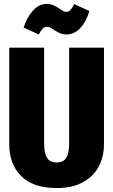

<svg xmlns="http://www.w3.org/2000/svg" viewBox="-20 -937 576 975"><path d="M508 -205Q508 -142 481.5 -91.5Q455 -41 401 -11.5Q347 18 268 18Q149 18 88 -42.5Q27 -103 27 -205V-695H204V-211Q204 -160 218.5 -136Q233 -112 268 -112Q302 -112 316.5 -135.5Q331 -159 331 -211V-695H508ZM253 -786Q232 -801 220 -801Q206 -801 197 -792Q188 -783 177 -762L100 -797Q117 -850 147.5 -883.5Q178 -917 217 -917Q236 -917 250 -911Q264 -905 282 -893Q293 -885 300.5 -881Q308 -877 316 -877Q329 -877 337.5 -886Q346 -895 357 -916L434 -881Q418 -827 387.5 -794.5Q357 -762 318 -762Q298 -762 284 -768.5Q270 -775 253 -786Z"/></svg>

Font: Fira Sans Extra Condensed ExtraBold
Style: Regular
Weight: 800
Width: 1
Designer: Carrois Corporate & Edenspiekermann AG
Foundry: Carrois Corporate GbR & Edenspiekermann AG
Version: Version 4.203